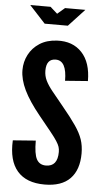

<svg xmlns="http://www.w3.org/2000/svg" viewBox="-61 -952 522 998"><g transform="rotate(5 200.0 -453.5)"><path d="M210.5 8Q299 8 343.8 -38Q388.5 -84 388.5 -169.5Q388.5 -209.5 377.5 -242.2Q366.5 -275 340.2 -313.2Q314 -351.5 268 -407Q233.5 -449 210.2 -477.8Q187 -506.5 175.2 -530.8Q163.5 -555 163.5 -582.5Q163.5 -644 212.5 -644Q270 -644 270 -538.5L388.5 -547.5Q388.5 -644 340.5 -695.5Q292.5 -747 211 -743Q157.5 -740.5 120.2 -716.5Q83 -692.5 63.8 -655.2Q44.5 -618 44.5 -575Q44.5 -526.5 71 -471.2Q97.5 -416 154.5 -346Q193.5 -298 216.8 -269.2Q240 -240.5 251.2 -223Q262.5 -205.5 266.2 -193.5Q270 -181.5 270 -167Q270 -91 209 -91Q175.5 -91 160.5 -118.5Q145.5 -146 145.5 -215.5L26.5 -206.5Q21 -101 68 -46.5Q115 8 210.5 8ZM138.5 -825H259.5L343 -915H237L198.5 -882L161.5 -915H55.5Z"/></g></svg>

Font: League Gothic SemiExpanded
Style: Regular
Weight: 400
Width: 6
Designer: The League of Moveable Type
Version: Version 1.600; ttfautohint (v1.8.3)